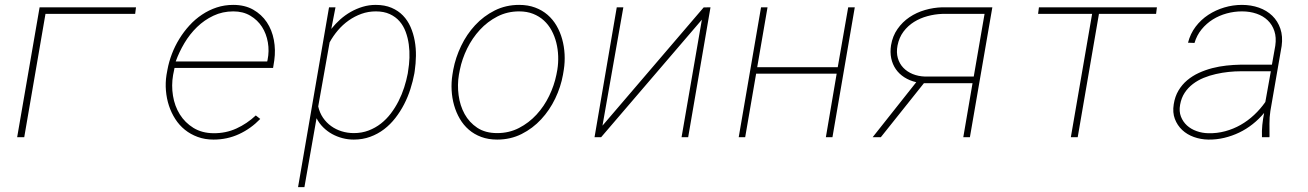

<svg xmlns="http://www.w3.org/2000/svg" viewBox="-20 -558 5322 781"><path d="M529.8 -501.5H165L78.6 0H49.8L141.1 -528.3H533.2Z M848.6 9.8Q813.5 9.8 784.2 -1Q754.9 -11.7 731.9 -30.3Q709 -48.8 692.9 -74Q676.8 -99.1 667.2 -128.2Q657.7 -157.2 655 -189.2Q652.3 -221.2 657.2 -252.9L661.1 -274.4Q667 -306.6 679.2 -338.6Q691.4 -370.6 709.5 -399.9Q727.5 -429.2 750.7 -454.6Q773.9 -480 801.8 -498.5Q829.6 -517.1 861.3 -527.6Q893.1 -538.1 928.7 -538.1Q975.6 -538.1 1009.8 -518.8Q1043.9 -499.5 1065.2 -467.8Q1086.4 -436 1094 -395.5Q1101.6 -355 1095.7 -312.5L1090.8 -281.7H689.9L688.5 -274.4L684.1 -252.9Q676.8 -210.9 683.6 -168.7Q690.4 -126.5 711.4 -92.8Q732.4 -59.1 766.8 -37.8Q801.3 -16.6 848.1 -16.1Q898.4 -15.6 941.4 -35.2Q984.4 -54.7 1020.5 -88.4L1038.6 -74.2Q1000.5 -34.7 952.4 -12.5Q904.3 9.8 848.6 9.8ZM929.2 -511.7Q885.3 -511.7 848.1 -494.1Q811 -476.6 781.5 -448Q752 -419.4 730.2 -382.8Q708.5 -346.2 694.8 -308.1H1066.9L1068.4 -314.5Q1075.7 -350.1 1069.6 -385.5Q1063.5 -420.9 1045.7 -448.7Q1027.8 -476.6 998.3 -494.1Q968.8 -511.7 929.2 -511.7Z M1665.5 -259.3Q1659.7 -228 1649.4 -195.8Q1639.2 -163.6 1623.8 -133.8Q1608.4 -104 1588.1 -77.9Q1567.9 -51.8 1542.2 -32.2Q1516.6 -12.7 1485.8 -1.5Q1455.1 9.8 1418.9 9.8Q1395.5 9.8 1373 3.9Q1350.6 -2 1330.8 -12.9Q1311 -23.9 1294.7 -40Q1278.3 -56.2 1267.6 -77.1L1218.3 203.1H1192.4L1318.4 -528.3H1344.7L1327.6 -440.4Q1343.8 -460.9 1363.8 -478.8Q1383.8 -496.6 1407 -509.8Q1430.2 -522.9 1455.6 -530.5Q1481 -538.1 1508.3 -538.1Q1544.9 -538.1 1572.5 -526.4Q1600.1 -514.6 1619.1 -494.9Q1638.2 -475.1 1649.9 -448.5Q1661.6 -421.9 1667 -391.8Q1672.4 -361.8 1671.9 -330.6Q1671.4 -299.3 1667 -269.5ZM1640.1 -269.5Q1644.5 -294.9 1645.5 -322.8Q1646.5 -350.6 1642.8 -377.4Q1639.2 -404.3 1630.1 -428.7Q1621.1 -453.1 1605.2 -471.4Q1589.4 -489.7 1565.4 -500.7Q1541.5 -511.7 1508.8 -511.7Q1478 -511.7 1450.2 -501.7Q1422.4 -491.7 1398.2 -474.6Q1374 -457.5 1354.5 -434.6Q1335 -411.6 1320.8 -385.7L1274.4 -125Q1280.3 -99.1 1293.9 -79.1Q1307.6 -59.1 1326.9 -45.2Q1346.2 -31.2 1369.9 -23.9Q1393.6 -16.6 1419.4 -16.6Q1451.7 -16.6 1479.2 -27.1Q1506.8 -37.6 1529.3 -55.2Q1551.8 -72.8 1569.6 -96.2Q1587.4 -119.6 1601.1 -146.5Q1614.7 -173.3 1624 -202.1Q1633.3 -231 1638.7 -259.3Z M1823.7 -274.4Q1833 -323.7 1855.7 -371.1Q1878.4 -418.5 1912.8 -455.6Q1947.3 -492.7 1992.4 -515.4Q2037.6 -538.1 2091.8 -538.1Q2127.9 -538.1 2156.7 -527.3Q2185.5 -516.6 2207.3 -497.8Q2229 -479 2243.9 -453.4Q2258.8 -427.7 2266.8 -398.4Q2274.9 -369.1 2276.6 -337.4Q2278.3 -305.7 2273.4 -274.4L2270 -253.9Q2261.2 -204.6 2238.5 -157.2Q2215.8 -109.9 2181.4 -72.8Q2147 -35.6 2101.8 -12.9Q2056.6 9.8 2002.4 9.8Q1966.3 9.8 1937.5 -1Q1908.7 -11.7 1887 -30.5Q1865.2 -49.3 1850.3 -75Q1835.4 -100.6 1827.1 -129.9Q1818.8 -159.2 1817.1 -190.9Q1815.4 -222.7 1820.3 -253.9ZM1846.7 -253.9Q1839.8 -212.9 1845.5 -170.7Q1851.1 -128.4 1869.9 -94.2Q1888.7 -60.1 1921.4 -38.3Q1954.1 -16.6 2002.4 -16.6Q2050.8 -16.6 2091.1 -37.4Q2131.3 -58.1 2162.4 -91.8Q2193.4 -125.5 2213.9 -168Q2234.4 -210.4 2243.2 -253.9L2247.1 -274.4Q2251.5 -301.8 2250.5 -329.8Q2249.5 -357.9 2242.9 -384.3Q2236.3 -410.6 2223.9 -433.8Q2211.4 -457 2192.6 -474.4Q2173.8 -491.7 2148.7 -501.7Q2123.5 -511.7 2091.8 -511.7Q2043.9 -511.7 2003.4 -491Q1962.9 -470.2 1931.9 -436.5Q1900.9 -402.8 1880.1 -360.4Q1859.4 -317.9 1850.6 -274.4Z M2842.3 -527.8 2870.1 -528.3 2779.3 0H2752.4L2835 -478L2425.3 0H2398.4L2488.8 -528.3H2515.6L2430.7 -46.9Z M3366.2 0H3339.4L3383.3 -258.3H3055.7L3011.2 0H2984.9L3075.7 -528.3H3102.1L3060.1 -284.7H3387.7L3430.2 -528.3H3457Z M4016.6 -528.3 3925.3 0H3898.4L3936 -219.7H3738.3L3563 0H3529.8L3707 -223.6Q3679.7 -230 3658.4 -243.7Q3637.2 -257.3 3623.8 -276.9Q3610.4 -296.4 3605.2 -321Q3600.1 -345.7 3604.5 -374Q3610.8 -411.6 3630.9 -440.2Q3650.9 -468.8 3679.4 -488Q3708 -507.3 3742.7 -517.3Q3777.3 -527.3 3813 -528.3ZM3630.9 -373Q3625.5 -344.7 3632.1 -321.8Q3638.7 -298.8 3654.3 -282.5Q3669.9 -266.1 3692.6 -256.8Q3715.3 -247.6 3742.7 -246.6H3940.9L3984.9 -501.5H3813Q3782.7 -500.5 3752.9 -492.4Q3723.1 -484.4 3698 -468.8Q3672.9 -453.1 3655 -429.2Q3637.2 -405.3 3630.9 -373Z M4682.6 -501.5H4450.2L4363.8 0H4335.9L4422.4 -501.5H4202.6L4206.1 -528.3H4686Z M5113.3 0Q5112.3 -25.4 5114.7 -49.6Q5117.2 -73.7 5122.1 -98.6Q5101.1 -73.2 5075.4 -53Q5049.8 -32.7 5020.8 -18.8Q4991.7 -4.9 4960 2.7Q4928.2 10.3 4895 9.8Q4864.3 9.3 4836.4 -0.7Q4808.6 -10.7 4788.8 -29.3Q4769 -47.9 4759 -74.2Q4749 -100.6 4754.4 -133.8Q4759.3 -165.5 4773.7 -189.7Q4788.1 -213.9 4809.3 -231.7Q4830.6 -249.5 4856.7 -261.5Q4882.8 -273.4 4911.1 -280.8Q4939.5 -288.1 4968.8 -291.3Q4998 -294.4 5025.4 -294.9H5153.8L5167.5 -372.1Q5172.4 -405.8 5163.8 -431.6Q5155.3 -457.5 5136.7 -475.3Q5118.2 -493.2 5091.1 -502.4Q5064 -511.7 5032.2 -511.7Q5000.5 -511.7 4970 -503.4Q4939.5 -495.1 4913.3 -478.8Q4887.2 -462.4 4867.7 -438.5Q4848.1 -414.6 4838.9 -383.3L4812.5 -384.3Q4821.8 -420.9 4843.5 -449.5Q4865.2 -478 4895 -497.6Q4924.8 -517.1 4960 -527.6Q4995.1 -538.1 5031.7 -538.1Q5068.8 -538.1 5100.8 -526.9Q5132.8 -515.6 5155.3 -493.9Q5177.7 -472.2 5188.2 -441.2Q5198.7 -410.2 5193.4 -371.1L5147.5 -106.4Q5143.6 -80.6 5143.8 -55.4Q5144 -30.3 5144 -4.4L5143.6 0ZM4894.5 -16.1Q4930.2 -15.1 4963.6 -24.2Q4997.1 -33.2 5026.6 -50Q5056.2 -66.9 5081.5 -90.6Q5106.9 -114.3 5127 -143.1L5149.4 -268.1H5026.9Q5003.4 -268.1 4977.5 -265.4Q4951.7 -262.7 4925.8 -256.8Q4899.9 -251 4876 -241.2Q4852.1 -231.4 4832.3 -216.3Q4812.5 -201.2 4798.8 -180.4Q4785.2 -159.7 4780.3 -131.8Q4775.4 -105 4783.7 -83.7Q4792 -62.5 4808.3 -47.6Q4824.7 -32.7 4847.4 -24.7Q4870.1 -16.6 4894.5 -16.1Z"/></svg>

Font: Roboto Mono Thin
Style: Italic
Weight: 250
Designer: Google
Version: Version 2.000985; 2015; ttfautohint (v1.3)